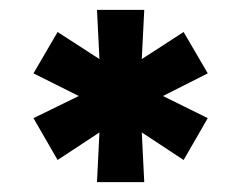

<svg xmlns="http://www.w3.org/2000/svg" viewBox="-20 -720 490 390"><path d="M182 -451 97 -395 48 -480 140 -525 48 -571 97 -655 182 -600 177 -700H273L268 -600L353 -655L402 -571L311 -525L402 -480L353 -395L268 -451L273 -350H177Z"/></svg>

Font: Golos UI
Style: Bold
Weight: 700
Designer: A.Korolkova, Vitaly Kuzmin
Foundry: ParaType Ltd
Version: Version 2.000